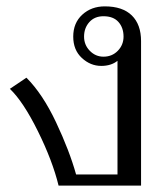

<svg xmlns="http://www.w3.org/2000/svg" viewBox="-20 -583 526 603"><path d="M11 -304 63 -339Q114 -288 156 -199Q198 -110 219 -35H349V-392Q329 -376 298 -376Q264 -376 237 -401Q210 -426 210 -468Q210 -511 238.5 -537Q267 -563 309 -563Q365 -563 394 -534.5Q423 -506 423 -454V0H164Q145 -78 99 -171Q53 -264 11 -304ZM368 -468Q368 -496 352 -514Q336 -532 305 -532Q277 -532 260.5 -513.5Q244 -495 244 -468Q244 -442 262 -423.5Q280 -405 305 -405Q332 -405 350 -423.5Q368 -442 368 -468Z"/></svg>

Font: Taviraj Light
Style: Regular
Weight: 300
Designer: Katatrad Team
Foundry: CadsonDemak
Version: Version 1.001